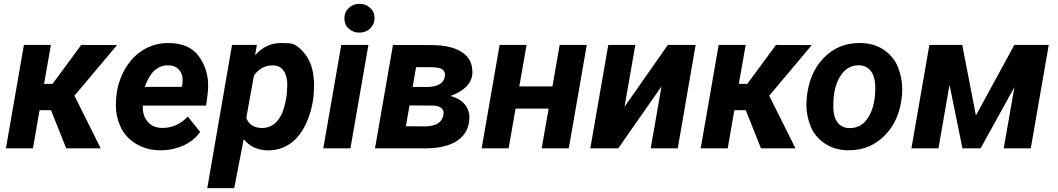

<svg xmlns="http://www.w3.org/2000/svg" viewBox="-20 -758 5408 981"><path d="M318.4 0H494.6L360.4 -269L578.1 -527.8L395 -528.3L248.5 -329.6H205.1L240.2 -528.3H102.1L10.3 0H148.4L182.1 -194.8H240.7Z M795.9 9.8C797.4 9.8 799.3 9.8 800.8 9.8C841.8 9.8 880.9 1.5 917.5 -14.6C954.1 -31.2 982.4 -54.7 1002.4 -84.5L939.5 -162.6C902.8 -124 860.4 -104.5 812.5 -104.5C810.5 -104.5 809.1 -104.5 807.6 -104.5C776.9 -105 752.4 -115.2 735.4 -135.3C717.8 -154.8 709.5 -180.2 709.5 -211.4C709.5 -213.9 709.5 -215.8 709.5 -218.3H1033.2L1041 -278.3C1042.5 -293 1043.5 -306.6 1043.5 -320.3C1043.5 -376.5 1027.8 -426.3 996.1 -470.2C964.4 -514.2 914.6 -536.6 846.7 -538.1C844.2 -538.1 841.8 -538.1 838.9 -538.1C794.4 -538.1 752.4 -526.9 714.4 -504.4C675.8 -481.4 644 -448.7 619.1 -405.8C594.2 -362.8 579.1 -315.4 574.2 -264.2L572.8 -244.6C572.3 -236.3 571.8 -227.5 571.8 -219.2C571.8 -182.1 579.6 -146 595.7 -110.8C611.8 -75.2 637.7 -46.4 673.3 -24.4C709 -2 749.5 9.3 795.9 9.8ZM839.8 -424.3C878.9 -423.8 905.8 -401.4 912.1 -363.8C913.1 -358.4 913.1 -353 913.1 -347.2C913.1 -340.8 912.6 -334 911.6 -326.7L908.7 -314H719.2C734.9 -355 752.4 -383.8 771.5 -399.9C791 -416 813 -424.3 836.9 -424.3C837.9 -424.3 838.9 -424.3 839.8 -424.3Z M1581.5 -262.7C1583.5 -284.7 1584.5 -304.2 1584.5 -321.3C1584.5 -325.7 1584.5 -330.1 1584.5 -334C1582.5 -396 1567.4 -445.3 1538.6 -481.9C1509.8 -518.1 1482.4 -536.6 1455.6 -537.1C1429.2 -537.6 1415 -538.1 1413.6 -538.1C1363.8 -538.1 1320.3 -517.1 1283.2 -475.6L1292.5 -528.8L1165.5 -528.3L1039.1 203.1H1176.8L1225.1 -46.9C1254.9 -10.3 1294.9 8.8 1346.2 10.3C1348.1 10.3 1349.6 10.3 1351.6 10.3C1389.6 10.3 1424.3 0 1456.5 -20C1488.8 -40.5 1516.1 -72.3 1538.1 -115.2C1560.1 -158.2 1574.7 -207.5 1581.5 -262.7ZM1444.8 -272.9C1436.5 -212.9 1421.4 -169.4 1399.4 -143.1C1377.9 -117.2 1351.1 -104 1319.3 -104C1318.4 -104 1316.9 -104 1315.9 -104C1276.4 -105.5 1250.5 -122.6 1238.3 -155.3L1277.8 -373C1302.7 -406.7 1334.5 -423.8 1372.6 -423.8C1374 -423.8 1375.5 -423.8 1377 -423.8C1423.8 -422.4 1447.8 -383.3 1447.8 -324.7C1447.8 -323.2 1447.8 -321.3 1447.8 -319.8Z M1739.7 -662.6C1740.2 -640.6 1748 -623 1763.2 -610.4C1778.3 -597.7 1795.9 -591.3 1814.9 -591.3C1815.9 -591.3 1816.9 -591.3 1817.9 -591.3C1840.8 -591.8 1858.9 -599.6 1873 -614.3C1886.7 -628.9 1893.6 -646 1893.6 -665C1893.6 -665.5 1893.6 -666.5 1893.6 -667.5C1893.1 -688.5 1885.3 -705.6 1870.1 -718.8C1855 -731.9 1837.9 -738.3 1818.4 -738.3C1817.4 -738.3 1816.4 -738.3 1815.4 -738.3C1794.4 -738.3 1776.4 -731.4 1761.7 -717.3C1747.1 -703.1 1739.7 -686 1739.7 -665.5C1739.7 -664.6 1739.7 -663.6 1739.7 -662.6ZM1862.3 -528.3H1723.6L1631.8 0H1770.5Z M2152.8 0C2293.5 0 2375 -53.7 2378.4 -154.8C2378.4 -155.8 2378.4 -156.7 2378.4 -157.7C2378.4 -210.4 2343.3 -251.5 2282.2 -267.6C2354.5 -294.9 2391.6 -334 2393.6 -384.8C2393.6 -386.7 2393.6 -388.7 2393.6 -390.6C2393.6 -442.9 2368.7 -480.5 2318.8 -503.4C2286.1 -518.6 2244.6 -526.4 2194.3 -527.8L1987.8 -528.3L1896 0ZM2106 -415 2191.4 -414.6C2217.8 -413.6 2234.9 -409.2 2242.2 -401.9C2250 -394.5 2253.9 -385.7 2253.9 -376C2253.9 -372.6 2253.4 -368.7 2252.4 -364.7C2246.1 -332.5 2217.3 -315.4 2165 -313.5L2088.4 -314ZM2190.4 -218.8C2227.5 -217.3 2246.6 -204.6 2246.6 -179.7C2246.6 -176.3 2246.1 -172.4 2245.1 -168C2237.8 -132.3 2207.5 -113.8 2155.3 -112.3L2053.7 -112.8L2072.3 -219.2Z M2978 -528.3H2839.4L2802.7 -316.4H2633.3L2670.4 -528.3H2532.7L2440.9 0H2578.6L2614.3 -203.1H2783.2L2747.6 0H2886.2Z M3170.9 -212.4 3226.1 -528.3H3087.9L2996.1 0H3138.7L3359.9 -316.4L3304.7 0H3442.9L3534.2 -528.3H3392.1Z M3868.2 0H4044.4L3910.2 -269L4127.9 -527.8L3944.8 -528.3L3798.3 -329.6H3754.9L3790 -528.3H3651.9L3560.1 0H3698.2L3731.9 -194.8H3790.5Z M4377 -538.1C4374 -538.1 4371.6 -538.1 4369.1 -538.1C4298.8 -538.1 4238.8 -513.2 4189 -462.4C4139.2 -412.1 4109.9 -343.3 4101.6 -255.9C4100.6 -245.1 4100.1 -234.4 4100.1 -223.6C4100.1 -187 4106.9 -150.4 4121.1 -114.3C4135.3 -78.1 4159.2 -48.8 4192.9 -25.9C4226.6 -2.9 4266.1 9.3 4312 9.8C4314 9.8 4315.4 9.8 4317.4 9.8C4390.1 9.8 4451.2 -15.6 4501.5 -66.9C4551.8 -118.2 4581.1 -186 4588.4 -270C4589.4 -281.2 4589.8 -292 4589.8 -302.7C4589.8 -339.8 4583 -376.5 4568.8 -413.1C4554.7 -449.2 4531.2 -479 4497.6 -502.4C4463.9 -525.4 4423.3 -537.6 4377 -538.1ZM4237.8 -205.6C4237.8 -210.4 4237.8 -215.3 4237.8 -220.2C4237.8 -280.8 4249 -330.1 4272.5 -367.7C4295.9 -405.3 4327.1 -424.3 4366.2 -424.3C4367.7 -424.3 4368.7 -424.3 4370.1 -424.3C4421.4 -422.9 4449.7 -382.8 4452.1 -320.3C4452.1 -316.4 4452.1 -312 4452.1 -308.1C4452.1 -248 4440.9 -199.2 4418 -161.1C4395 -122.6 4363.3 -103.5 4322.8 -103.5C4321.3 -103.5 4320.3 -103.5 4318.8 -103.5C4268.1 -105 4239.3 -143.1 4237.8 -205.6Z M4896.5 -528.3H4728.5L4636.7 0H4774.9L4831.5 -324.7L4897.5 0H4990.2L5163.1 -313L5108.4 0H5246.6L5338.4 -528.3H5162.6L4966.3 -168Z"/></svg>

Font: Roboto
Style: Bold Italic
Weight: 700
Italic angle: -12°
Designer: Google
Version: Version 2.137; 2017